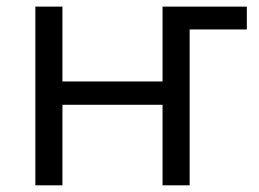

<svg xmlns="http://www.w3.org/2000/svg" viewBox="-20 -555 776 575"><path d="M167 -535.2V-311H466.8V-535.2H719.2V-466.8H547.9V0H466.8V-241.2H167V0H85.9V-535.2Z"/></svg>

Font: OpenSans-Regular
Style: Regular
Weight: 400
Foundry: Ascender Corporation
Version: Version 1.10